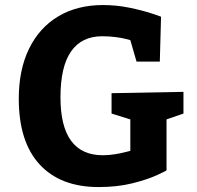

<svg xmlns="http://www.w3.org/2000/svg" viewBox="-20 -737 790 769"><path d="M389.2 -591.8Q307.1 -591.8 264.6 -531Q222.2 -470.2 222.2 -347.2Q222.2 -115.2 392.1 -115.2Q415 -115.2 439.5 -119.1Q463.9 -123 480.5 -127.4Q497.1 -131.8 502 -132.8V-258.8L426.8 -282.2V-363.8L714.8 -369.1V-282.2L647 -258.8V-55.2Q647 -53.2 608.9 -35.6Q570.8 -18.1 510.5 -2.9Q450.2 12.2 375 12.2Q222.2 12.2 138.7 -78.4Q55.2 -168.9 55.2 -341.8Q55.2 -458 96.7 -542.5Q138.2 -627 214.1 -671.9Q290 -716.8 392.1 -716.8Q446.3 -716.8 497.6 -706.3Q548.8 -695.8 586.9 -683.3Q625 -670.9 625 -669.9L620.1 -490.2H526.9L502 -576.2Q498 -577.1 483.6 -581.1Q469.2 -585 443.6 -588.4Q418 -591.8 389.2 -591.8Z"/></svg>

Font: Kadwa
Style: Bold
Weight: 700
Designer: Sol Matas
Foundry: Sol Matas
Version: Version 1.001;PS 001.000;hotconv 1.0.70;makeotf.lib2.5.58329